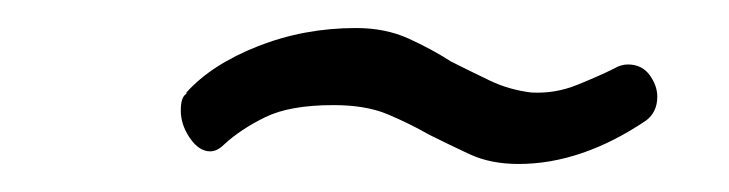

<svg xmlns="http://www.w3.org/2000/svg" viewBox="-20 -303 520 137"><path d="M350 -186Q330 -186 315 -193Q300 -200 286 -207Q272 -215 256.5 -221.5Q241 -228 218 -228Q187 -228 169.5 -219.5Q152 -211 140 -200Q135 -195 130 -195Q122 -195 115.5 -204.5Q109 -214 109 -224Q109 -234 113 -236V-237Q131 -257 164 -270Q197 -283 234 -283Q255 -283 271.5 -275.5Q288 -268 302 -259Q316 -252 329.5 -245.5Q343 -239 359 -237Q376 -236 392 -242.5Q408 -249 418 -254Q423 -257 428 -257Q438 -257 443.5 -249.5Q449 -242 449 -234Q449 -223 441 -217Q395 -186 350 -186Z"/></svg>

Font: Grape Nuts
Style: Regular
Weight: 400
Designer: Robert E. Leuschke
Foundry: Robert E. Leuschke
Version: Version 1.010; ttfautohint (v1.8.3)